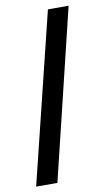

<svg xmlns="http://www.w3.org/2000/svg" viewBox="-85 -767 448 821"><g transform="rotate(-10 139.0 -356.0)"><path d="M274.4 -724.6 95.7 13.2H3.4L184.6 -724.6Z"/></g></svg>

Font: Arimo Medium
Style: Regular
Weight: 500
Designer: Steve Matteson
Foundry: Monotype Imaging Inc.
Version: Version 1.33